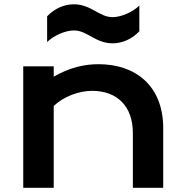

<svg xmlns="http://www.w3.org/2000/svg" viewBox="-20 -891 881 911"><path d="M90.3 0H234.9V-388.2C282.7 -433.6 355 -460 417 -460C536.1 -460 610.4 -386.7 610.4 -259.8V0H754.4V-283.2C754.4 -482.9 624 -586.4 447.8 -586.4C380.9 -586.4 312 -571.3 234.9 -527.3V-576.2H90.3ZM203.6 -691.4C235.4 -723.1 291 -746.6 330.6 -746.6C394 -746.6 432.6 -685.5 514.2 -685.5C560.5 -685.5 606.4 -705.6 641.1 -742.7V-864.7C609.4 -833 553.7 -809.6 514.2 -809.6C450.7 -809.6 412.1 -870.6 330.6 -870.6C284.2 -870.6 238.3 -850.6 203.6 -813.5Z"/></svg>

Font: Krona One
Style: Regular
Weight: 400
Designer: Yvonne Schüttler
Foundry: Yvonne Schüttler
Version: Version 1.002